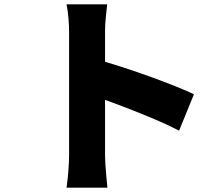

<svg xmlns="http://www.w3.org/2000/svg" viewBox="-20 -821 1040 892"><path d="M301 -100V-671Q301 -701 298 -737Q295 -773 289 -801H478Q475 -773 471.5 -740Q468 -707 468 -671V-534Q519 -519 577.5 -499.5Q636 -480 693.5 -459Q751 -438 800.5 -418Q850 -398 881 -383L812 -214Q762 -240 702 -265.5Q642 -291 581.5 -314.5Q521 -338 468 -357V-100Q468 -87 469.5 -59.5Q471 -32 474 -2Q477 28 479 51H289Q294 19 297.5 -25Q301 -69 301 -100Z"/></svg>

Font: Source Han Sans CN Heavy
Style: Regular
Weight: 900
Designer: Ryoko NISHIZUKA 西塚涼子 (kana, bopomofo & ideographs); Paul D. Hunt (Latin, Greek & Cyrillic); Sandoll Communications 산돌커뮤니
Foundry: Adobe
Version: Version 2.000;hotconv 1.0.107;makeotfexe 2.5.65593